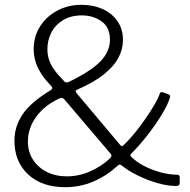

<svg xmlns="http://www.w3.org/2000/svg" viewBox="-20 -773 789 798"><path d="M319 -753Q367 -753 405.5 -736Q444 -719 467.5 -686Q491 -653 491 -607Q491 -569 472.5 -533.5Q454 -498 412.5 -464.5Q371 -431 302 -401Q295 -398 294.5 -395Q294 -392 299 -385L480 -170Q485 -165 486.5 -165Q488 -165 495 -171Q516 -191 539 -219Q562 -247 583.5 -278Q605 -309 621.5 -337Q638 -365 644 -384Q647 -393 658 -389L680 -381Q684 -380 686 -376.5Q688 -373 687 -369Q678 -339 652.5 -297Q627 -255 593.5 -212Q560 -169 526 -135Q521 -130 522 -127Q523 -124 528 -119Q547 -100 578.5 -83.5Q610 -67 646.5 -57Q683 -47 715 -47Q727 -47 727 -36V-15Q727 -7 724 -3.5Q721 0 711 0Q676 0 633 -12.5Q590 -25 550 -45Q510 -65 485 -86Q480 -89 477 -89Q474 -89 470 -85Q423 -42 368 -18.5Q313 5 251 5Q154 5 97 -48Q40 -101 40 -188Q40 -247 73.5 -297Q107 -347 187 -396Q197 -402 197.5 -406.5Q198 -411 188 -421Q154 -456 137 -492.5Q120 -529 120 -568Q120 -621 146 -662.5Q172 -704 217.5 -728.5Q263 -753 319 -753ZM320 -709Q275 -709 242.5 -689.5Q210 -670 193.5 -638Q177 -606 177 -568Q177 -540 187.5 -514.5Q198 -489 224 -460L248 -434Q250 -431 255 -430.5Q260 -430 265 -432Q358 -477 397.5 -518Q437 -559 437 -608Q437 -659 402.5 -684Q368 -709 320 -709ZM250 -357Q244 -365 238 -366Q232 -367 223 -362Q164 -334 130 -287Q96 -240 96 -185Q96 -142 117 -109.5Q138 -77 174.5 -58.5Q211 -40 258 -40Q307 -40 354 -60.5Q401 -81 435 -113Q442 -119 443 -124.5Q444 -130 438 -136L250 -357Z"/></svg>

Font: Libre Franklin ExtraLight
Style: Regular
Weight: 250
Designer: Pablo Impallari, Rodrigo Fuenzalida, Nhung Nguyen
Foundry: Impallari Type
Version: Version 3.000